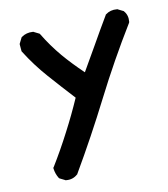

<svg xmlns="http://www.w3.org/2000/svg" viewBox="-73 -542 645 737"><g transform="rotate(-10 250.0 -173.5)"><path d="M122.6 131.8 103 122.1 100.6 120.6 99.1 118.7Q88.4 101.1 85.9 81.1L85.4 77.6L87.4 75.2Q124.5 14.6 157.2 -48.8Q189 -109.4 216.8 -172.9Q168.5 -225.1 125.5 -273.9Q80.1 -325.2 44.4 -382.3L43 -384.8V-386.7L41 -410.2V-413.1L42 -415.5L51.8 -435.1L52.7 -437L54.7 -438.5Q64 -445.3 75.2 -448.2Q86.4 -451.2 98.6 -450.2H100.6L102.1 -449.2L121.6 -439.5L124 -438L125.5 -435.5Q154.3 -387.7 190.9 -344.2Q224.6 -304.7 268.6 -262.7Q296.4 -310.1 323.7 -358.4Q354 -412.1 385.3 -464.8L386.2 -466.8L387.7 -467.8Q406.2 -481.9 431.6 -479.5H433.6L435.1 -478.5L454.6 -468.8L456.5 -467.8L457.5 -466.3Q472.2 -449.7 469.7 -423.8L469.2 -421.9L468.3 -419.9Q388.2 -289.1 318.8 -152.3Q249 -14.6 172.4 116.2L171.9 117.7L170.4 118.7Q151.9 135.3 126 132.8H124Z"/></g></svg>

Font: NaikaiFont
Style: Bold
Weight: 700
Version: Version 1.89